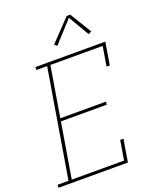

<svg xmlns="http://www.w3.org/2000/svg" viewBox="-182 -1062 953 1163"><g transform="rotate(-20 295.0 -480.5)"><path d="M-10 0V-19H61L177 -716H108V-735H559L535 -590H514L535 -716H198L144 -392H439L436 -373H141L82 -19H419L440 -145H461L437 0ZM277 -810 261 -824 392 -961H415L500 -822L480 -812L401 -946Z"/></g></svg>

Font: Iosevka Etoile Thin Oblique
Style: Regular
Weight: 100
Italic angle: -9°
Designer: Belleve Invis
Foundry: Belleve Invis
Version: Version 15.5.2; ttfautohint (v1.8.4)